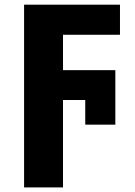

<svg xmlns="http://www.w3.org/2000/svg" viewBox="-20 -569 583 829"><path d="M252 -137.2H348.1V-30.8H478V-266.1H252V-418.9H498V-548.8H84V240.2H252Z"/></svg>

Font: Noto Reveo Sans
Style: Regular
Weight: 800
Designer: Monotype Design Team
Foundry: Monotype Imaging Inc.
Version: Version 2.007